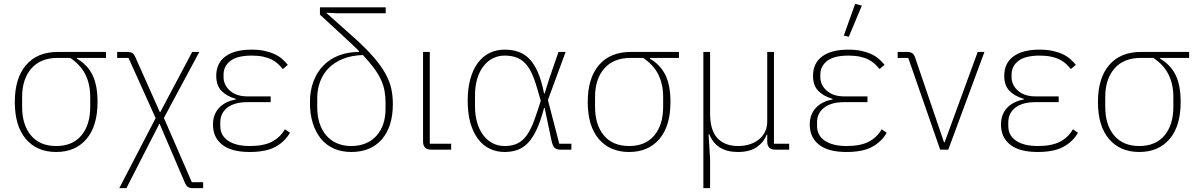

<svg xmlns="http://www.w3.org/2000/svg" viewBox="-20 -778 6228 998"><path d="M380 -477V-473Q434 -442 460.5 -388.5Q487 -335 487 -248Q487 -123 429.5 -55.5Q372 12 272 12Q172 12 114.5 -55.5Q57 -123 57 -248Q57 -372 115.5 -440Q174 -508 280 -508H531V-477ZM280 -477Q191 -477 143 -422Q95 -367 95 -274V-223Q95 -129 141 -74Q187 -19 272 -19Q357 -19 403 -74Q449 -129 449 -223V-274Q449 -339 424.5 -389.5Q400 -440 345 -477Z M641 -508Q659 -508 668 -502Q677 -496 684 -480L811 -195H813L979 -508H1016L832 -165L977 169H1036V200H984Q966 200 957 194Q948 188 941 172L810 -134H808L637 200H600L789 -164L648 -477H589V-508Z M1487 -88Q1461 -42 1412 -15Q1363 12 1278 12Q1183 12 1135 -26Q1087 -64 1087 -131Q1087 -183 1118.5 -217Q1150 -251 1206 -261V-264Q1158 -278 1131 -306Q1104 -334 1104 -384Q1104 -450 1152 -485Q1200 -520 1287 -520Q1326 -520 1355.5 -513.5Q1385 -507 1407.5 -496.5Q1430 -486 1446.5 -471.5Q1463 -457 1476 -441L1450 -419Q1439 -433 1425 -446Q1411 -459 1392 -468.5Q1373 -478 1347.5 -483.5Q1322 -489 1288 -489Q1213 -489 1177.5 -461.5Q1142 -434 1142 -390V-378Q1142 -336 1175.5 -306.5Q1209 -277 1266 -277H1387V-247H1265Q1199 -247 1162 -218.5Q1125 -190 1125 -142V-123Q1125 -74 1165.5 -46.5Q1206 -19 1279 -19Q1350 -19 1393 -41Q1436 -63 1461 -106Z M1734 -709 1676 -712V-711L1822 -581Q1883 -526 1921.5 -481.5Q1960 -437 1982.5 -397Q2005 -357 2013.5 -318.5Q2022 -280 2022 -238Q2022 -119 1964.5 -53.5Q1907 12 1806 12Q1756 12 1716 -5.5Q1676 -23 1648.5 -56.5Q1621 -90 1606 -137.5Q1591 -185 1591 -245Q1591 -307 1609.5 -355.5Q1628 -404 1661.5 -438Q1695 -472 1742 -490Q1789 -508 1846 -508V-513L1799 -558L1643 -702V-740H1985V-709ZM1984 -244Q1984 -276 1979 -304.5Q1974 -333 1961 -362Q1948 -391 1925 -422.5Q1902 -454 1866 -492Q1807 -490 1762.5 -472Q1718 -454 1688.5 -424Q1659 -394 1644 -354Q1629 -314 1629 -269V-220Q1629 -175 1641 -138Q1653 -101 1675.5 -74.5Q1698 -48 1731 -33.5Q1764 -19 1806 -19Q1848 -19 1881 -33Q1914 -47 1937 -72.5Q1960 -98 1972 -133.5Q1984 -169 1984 -212Z M2325 0H2222Q2179 0 2179 -42V-508H2214V-31H2325Z M2950 0H2894Q2874 0 2863.5 -9Q2853 -18 2847 -46L2811 -217H2808Q2791 -152 2771 -108Q2751 -64 2726.5 -37.5Q2702 -11 2671.5 0.5Q2641 12 2603 12Q2561 12 2525.5 -5Q2490 -22 2464.5 -56Q2439 -90 2425 -139.5Q2411 -189 2411 -254Q2411 -319 2425 -368.5Q2439 -418 2464.5 -452Q2490 -486 2525.5 -503Q2561 -520 2603 -520Q2642 -520 2674 -509Q2706 -498 2731.5 -472Q2757 -446 2776 -402Q2795 -358 2808 -292H2811L2835 -369L2883 -508H2920L2828 -258L2887 -31H2950ZM2603 -19Q2635 -19 2659.5 -28Q2684 -37 2704 -58Q2724 -79 2740.5 -113.5Q2757 -148 2773 -199L2791 -254L2772 -319Q2758 -368 2742 -401Q2726 -434 2705.5 -453.5Q2685 -473 2659.5 -481Q2634 -489 2603 -489Q2570 -489 2542 -475Q2514 -461 2493 -434Q2472 -407 2460.5 -368.5Q2449 -330 2449 -281V-227Q2449 -178 2460.5 -139.5Q2472 -101 2493 -74Q2514 -47 2542 -33Q2570 -19 2603 -19Z M3358 -477V-473Q3412 -442 3438.5 -388.5Q3465 -335 3465 -248Q3465 -123 3407.5 -55.5Q3350 12 3250 12Q3150 12 3092.5 -55.5Q3035 -123 3035 -248Q3035 -372 3093.5 -440Q3152 -508 3258 -508H3509V-477ZM3258 -477Q3169 -477 3121 -422Q3073 -367 3073 -274V-223Q3073 -129 3119 -74Q3165 -19 3250 -19Q3335 -19 3381 -74Q3427 -129 3427 -223V-274Q3427 -339 3402.5 -389.5Q3378 -440 3323 -477Z M3636 200V-508H3671V-188Q3671 -101 3709 -60Q3747 -19 3817 -19Q3847 -19 3874 -27Q3901 -35 3922 -51Q3943 -67 3955.5 -91Q3968 -115 3968 -148V-508H4003V-31H4082V0H4011Q3968 0 3968 -42V-78H3965Q3951 -40 3914.5 -14Q3878 12 3815 12Q3704 12 3667 -80H3663L3671 49V200Z M4589 -88Q4563 -42 4514 -15Q4465 12 4380 12Q4285 12 4237 -26Q4189 -64 4189 -131Q4189 -183 4220.5 -217Q4252 -251 4308 -261V-264Q4260 -278 4233 -306Q4206 -334 4206 -384Q4206 -450 4254 -485Q4302 -520 4389 -520Q4428 -520 4457.5 -513.5Q4487 -507 4509.5 -496.5Q4532 -486 4548.5 -471.5Q4565 -457 4578 -441L4552 -419Q4541 -433 4527 -446Q4513 -459 4494 -468.5Q4475 -478 4449.5 -483.5Q4424 -489 4390 -489Q4315 -489 4279.5 -461.5Q4244 -434 4244 -390V-378Q4244 -336 4277.5 -306.5Q4311 -277 4368 -277H4489V-247H4367Q4301 -247 4264 -218.5Q4227 -190 4227 -142V-123Q4227 -74 4267.5 -46.5Q4308 -19 4381 -19Q4452 -19 4495 -41Q4538 -63 4563 -106ZM4392 -587 4366 -593 4425 -758 4460 -749Z M4867 0 4701 -477H4646V-508H4694Q4711 -508 4721 -502Q4731 -496 4736 -481L4887 -38H4890L5062 -508H5097L4909 0Z M5583 -88Q5557 -42 5508 -15Q5459 12 5374 12Q5279 12 5231 -26Q5183 -64 5183 -131Q5183 -183 5214.5 -217Q5246 -251 5302 -261V-264Q5254 -278 5227 -306Q5200 -334 5200 -384Q5200 -450 5248 -485Q5296 -520 5383 -520Q5422 -520 5451.5 -513.5Q5481 -507 5503.5 -496.5Q5526 -486 5542.5 -471.5Q5559 -457 5572 -441L5546 -419Q5535 -433 5521 -446Q5507 -459 5488 -468.5Q5469 -478 5443.5 -483.5Q5418 -489 5384 -489Q5309 -489 5273.5 -461.5Q5238 -434 5238 -390V-378Q5238 -336 5271.5 -306.5Q5305 -277 5362 -277H5483V-247H5361Q5295 -247 5258 -218.5Q5221 -190 5221 -142V-123Q5221 -74 5261.5 -46.5Q5302 -19 5375 -19Q5446 -19 5489 -41Q5532 -63 5557 -106Z M6010 -477V-473Q6064 -442 6090.5 -388.5Q6117 -335 6117 -248Q6117 -123 6059.5 -55.5Q6002 12 5902 12Q5802 12 5744.5 -55.5Q5687 -123 5687 -248Q5687 -372 5745.5 -440Q5804 -508 5910 -508H6161V-477ZM5910 -477Q5821 -477 5773 -422Q5725 -367 5725 -274V-223Q5725 -129 5771 -74Q5817 -19 5902 -19Q5987 -19 6033 -74Q6079 -129 6079 -223V-274Q6079 -339 6054.5 -389.5Q6030 -440 5975 -477Z"/></svg>

Font: IBM Plex Sans ExtLt
Style: Regular
Weight: 200
Designer: Mike Abbink, Paul van der Laan, Pieter van Rosmalen
Foundry: Bold Monday
Version: Version 3.005